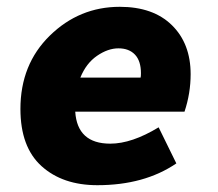

<svg xmlns="http://www.w3.org/2000/svg" viewBox="-20 -532 640 564"><path d="M266 12Q164 12 102 -44Q40 -100 40 -212Q40 -343 126.5 -427.5Q213 -512 332 -512Q430 -512 485 -458Q540 -404 540 -314Q540 -258 522 -204H201Q207 -110 304 -110Q367 -110 446 -158L498 -52Q404 12 266 12ZM216 -304H393Q394 -308 394 -317Q394 -353 376.5 -371.5Q359 -390 328 -390Q297 -390 265 -368Q233 -346 216 -304Z"/></svg>

Font: TypoPRO Source Code Pro
Style: Italic
Weight: 900
Italic angle: -11°
Monospace: yes
Designer: Paul D. Hunt, Teo Tuominen
Foundry: Adobe Systems Incorporated
Version: Version 1.030;PS 1.0;hotconv 1.0.84;makeotf.lib2.5.63406